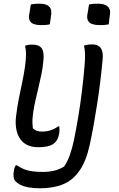

<svg xmlns="http://www.w3.org/2000/svg" viewBox="-20 -780 640 1033"><path d="M248 -649Q242 -648 236 -647Q230 -646 223.5 -645.5Q217 -645 211 -645Q205 -645 198 -645Q178 -645 162 -650.5Q146 -656 139.5 -670Q133 -684 138 -707L146 -756Q152 -757 158.5 -758Q165 -759 171 -759.5Q177 -760 184 -760Q191 -760 197 -760Q229 -760 245 -744Q261 -728 254 -691ZM565 -649Q559 -648 552.5 -647Q546 -646 540 -645.5Q534 -645 527.5 -645Q521 -645 514 -645Q493 -645 476.5 -650.5Q460 -656 453 -670Q446 -684 451 -707L459 -756Q465 -757 471.5 -758Q478 -759 484 -759.5Q490 -760 497 -760Q504 -760 510 -760Q543 -760 560.5 -744Q578 -728 570 -691ZM155 -540Q172 -540 185 -535Q198 -530 206 -518Q212 -508 214 -491Q216 -474 213 -450Q210 -415 202.5 -379Q195 -343 186.5 -307Q178 -271 170 -236.5Q162 -202 158 -170Q154 -141 154.5 -122.5Q155 -104 157 -89Q167 -80 178.5 -76Q190 -72 205 -72Q229 -72 250.5 -78.5Q272 -85 293 -100H299Q300 -90 300 -80.5Q300 -71 298 -60Q295 -42 287.5 -28.5Q280 -15 269 -7Q253 4 232.5 8Q212 12 185 12Q151 12 126.5 0Q102 -12 87.5 -34Q73 -56 67.5 -86Q62 -116 66 -151Q72 -202 81 -247.5Q90 -293 99.5 -337Q109 -381 115 -425Q120 -463 120 -487.5Q120 -512 115 -534Q122 -536 127.5 -537.5Q133 -539 140 -539.5Q147 -540 155 -540ZM475 -541Q497 -541 510.5 -532.5Q524 -524 529.5 -505.5Q535 -487 532 -457Q526 -394 518.5 -333.5Q511 -273 502 -216Q493 -159 483.5 -105.5Q474 -52 463 -2Q444 86 408 138Q372 190 319.5 211.5Q267 233 196 233Q159 233 132.5 228Q106 223 89 214Q72 205 63 195Q55 186 53 170.5Q51 155 55 137Q56 129 58.5 122Q61 115 65 109H70Q89 122 108.5 130Q128 138 153 141.5Q178 145 211 145Q242 145 270.5 138.5Q299 132 325 116Q344 88 356 53.5Q368 19 378 -27Q392 -96 402.5 -160.5Q413 -225 421 -290.5Q429 -356 435 -427Q438 -464 437.5 -488Q437 -512 432 -535Q442 -538 452 -539.5Q462 -541 475 -541Z"/></svg>

Font: Rec Mono Duotone
Style: Italic
Weight: 400
Italic angle: -10°
Monospace: yes
Version: Version 1.085; ttfautohint (v1.8.4.7-5d5b)